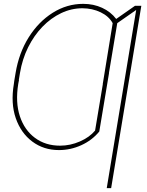

<svg xmlns="http://www.w3.org/2000/svg" viewBox="-20 -757 750 981"><path d="M537.1 -383.8 487.3 -85Q450.2 -40 395.3 -15.1Q340.3 9.8 281.2 9.8Q203.1 9.8 145 -33.7Q86.9 -77.1 60.5 -153.3Q34.2 -229.5 50.8 -328.1L52.7 -342.8L59.6 -383.8Q76.7 -486.8 126.7 -566.4Q176.8 -646 249.3 -691.7Q321.8 -737.3 405.3 -737.3Q458 -737.3 502 -717Q545.9 -696.8 573.7 -660.2L669.9 -727.5H702.1L547.9 204.1H525.4L675.8 -706.1L579.1 -638.7L536.6 -383.8ZM76.2 -348.6H77.1L73.2 -328.1Q58.1 -233.9 81.5 -163.1Q105 -92.3 158.7 -52.5Q212.4 -12.7 287.1 -12.7Q338.9 -12.7 388.2 -34.2Q437.5 -55.7 465.8 -89.8L505.4 -327.1H504.9L555.7 -638.7Q536.1 -674.3 494.1 -694.3Q452.1 -714.4 401.4 -714.8Q344.7 -714.8 292.5 -689.9Q240.2 -665 197 -620.4Q153.8 -575.7 123.8 -515.4Q93.8 -455.1 82 -383.8Z"/></svg>

Font: Inter Display Thin
Style: Italic
Weight: 100
Italic angle: -9.39999°
Designer: Rasmus Andersson
Foundry: rsms
Version: Version 4.000;git-a52131595